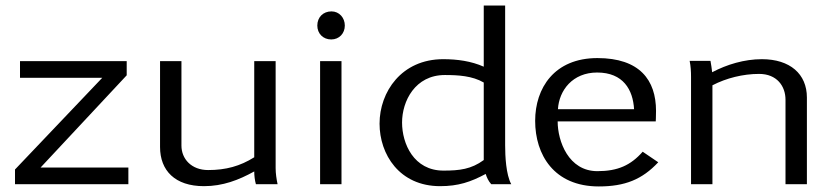

<svg xmlns="http://www.w3.org/2000/svg" viewBox="-20 -663 2998 691"><path d="M34 0H442V-60H126L436 -392V-443H52V-383H348L34 -53Z M556 -134C556 -49 610 7 714 7C782 7 839 -15 895 -46C895 -31 897 -14 901 0H979C975 -19 972 -39 972 -58V-443H895V-97C844 -65 793 -51 729 -51C669 -51 633 -91 633 -139V-443H556Z M1122 -571C1122 -542 1143 -521 1172 -521C1201 -521 1221 -543 1221 -571C1221 -599 1201 -622 1173 -622C1143 -622 1122 -601 1122 -571ZM1132 0H1209V-443H1132Z M1346 -218C1346 -108 1417 7 1564 7C1629 7 1674 -8 1728 -37C1732 -24 1738 -11 1748 0H1820C1801 -35 1798 -101 1798 -140V-643H1721V-423C1676 -443 1626 -450 1575 -450C1425 -450 1346 -332 1346 -218ZM1427 -222C1427 -299 1474 -393 1581 -393C1629 -393 1680 -390 1721 -366V-87C1676 -54 1634 -49 1576 -49C1469 -49 1427 -146 1427 -222Z M1906 -228C1906 -107 1973 8 2135 8C2229 8 2291 -17 2349 -79L2293 -117C2250 -68 2203 -47 2130 -47C2026 -47 1987 -155 1987 -226H2340C2340 -226 2341 -243 2341 -264C2341 -375 2282 -454 2130 -454C1975 -454 1906 -346 1906 -228ZM1988 -270C1992 -338 2041 -402 2129 -402C2223 -402 2258 -340 2262 -270Z M2462 -444C2466 -425 2467 -405 2467 -386V0H2544V-356C2594 -382 2654 -397 2712 -397C2776 -397 2807 -353 2807 -304V0H2884V-312C2884 -397 2823 -450 2722 -450C2659 -450 2596 -431 2543 -403C2541 -417 2540 -430 2537 -444Z"/></svg>

Font: KpMath
Style: Sans
Weight: 400
Version: Version 0.64